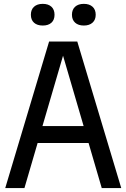

<svg xmlns="http://www.w3.org/2000/svg" viewBox="-20 -950 638 970"><path d="M494 0 427.5 -227.5H170L103.5 0H6.5L228 -740H370.5L592.5 0ZM194.5 -313H402.5L298.5 -668.5ZM136 -875.5Q136 -901.5 152 -916Q168 -930.5 196 -930.5Q224 -930.5 239.8 -916Q255.5 -901.5 255.5 -875.5Q255.5 -849.5 239.8 -835.2Q224 -821 196 -821Q168 -821 152 -835.2Q136 -849.5 136 -875.5ZM343.5 -875.5Q343.5 -901.5 359.5 -916Q375.5 -930.5 403.5 -930.5Q431.5 -930.5 447.5 -916Q463.5 -901.5 463.5 -875.5Q463.5 -850 447.5 -835.5Q431.5 -821 403.5 -821Q375.5 -821 359.5 -835.5Q343.5 -850 343.5 -875.5Z"/></svg>

Font: Encode Sans Condensed Medium
Style: Regular
Weight: 500
Width: 3
Designer: Multiple Designers
Foundry: Impallari Type
Version: Version 2.000